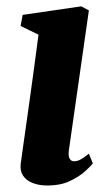

<svg xmlns="http://www.w3.org/2000/svg" viewBox="-20 -575 346 606"><path d="M130.5 10.5Q102 10.5 82 2.2Q62 -6 52.2 -21.5Q42.5 -37 45.5 -59Q48 -77.5 52.2 -107.5Q56.5 -137.5 62 -176.5Q67.5 -215.5 74 -262Q80.5 -308.5 87.5 -360Q94.5 -411.5 101.5 -465.5L45 -493L51.5 -528L236.5 -555L260.5 -542L197.5 -101.5Q195 -83.5 199.5 -74.8Q204 -66 214 -66Q224 -66 234.2 -71.5Q244.5 -77 260.5 -90L273 -59.5Q265.5 -49.5 247 -33Q228.5 -16.5 199.2 -3Q170 10.5 130.5 10.5Z"/></svg>

Font: Merriweather 48pt ExtraBold
Style: Italic
Weight: 800
Italic angle: -7.8°
Version: Version 2.101